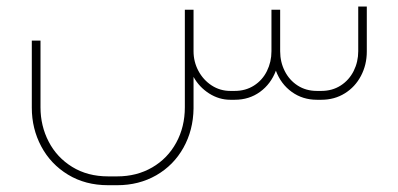

<svg xmlns="http://www.w3.org/2000/svg" viewBox="-20 -304 1214 585"><path d="M695.1 0Q739.2 0 772.3 -24.1Q805.3 -48.1 820.6 -88.6Q835.9 -47.7 869.2 -23.8Q902.4 0 945.6 0H959.1Q999.1 0 1030.6 -19.6Q1062.1 -39.1 1079.8 -72.8Q1097.6 -106.6 1097.6 -147V-284.2H1071.5V-147.9Q1071.5 -115.6 1057.6 -87.7Q1043.6 -59.8 1018 -43.4Q992.4 -27 959.1 -27H945.6Q912.3 -27 886.9 -43.4Q861.5 -59.8 847.6 -87.5Q833.6 -115.1 833.6 -147.9V-274.3H807.1V-147.9Q807.1 -115.6 793.4 -87.7Q779.7 -59.8 754 -43.4Q728.4 -27 695.1 -27H681.7Q650.6 -27 625 -43.6Q599.4 -60.3 584.5 -88.1Q569.7 -116 569.7 -147.9V-274.3H543.2V22.9Q543.2 82.7 516.9 130.8Q490.6 179 443.6 206.2Q396.6 233.4 337.2 233.4H309.4Q246.9 233.4 200.1 204.6Q153.3 175.8 128.4 127.7Q103.4 79.6 103.4 22.9V-180.3H76.9V24.3Q76.9 88.1 105.7 142.1Q134.4 196 187.3 228.2Q240.1 260.3 309.4 260.3H337.2Q403.3 260.3 456.2 230Q509 199.6 538.9 146.1Q568.8 92.6 569.7 26.5V-69.7Q586.8 -38.7 617.1 -19.3Q647.5 0 681.7 0Z"/></svg>

Font: Arad-VF Thin Dots1
Style: Regular
Weight: 100
Designer: Mohammad Darvishi
Version: Version 1.000;August 30, 2024;FontCreator 15.0.0.2992 64-bit